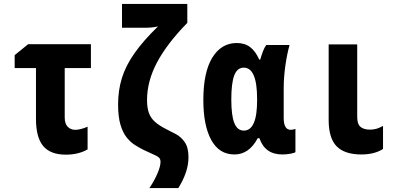

<svg xmlns="http://www.w3.org/2000/svg" viewBox="-20 -780 2040 982"><path d="M317 11Q238 11 201 -33Q164 -77 164 -172V-432H55V-498L124 -554H445V-432H311V-179Q311 -148 326 -132Q341 -116 365 -116Q391 -116 428 -132V-16Q406 -3 378 4Q350 11 317 11Z M744 182Q768 147 784.5 109Q801 71 801 48Q801 33 792.5 25.5Q784 18 765 10Q746 2 715 -13Q693 -24 670 -38.5Q647 -53 627.5 -77.5Q608 -102 596 -142.5Q584 -183 584 -246Q584 -318 603.5 -381Q623 -444 668 -508Q713 -572 788 -645Q772 -641 754.5 -639.5Q737 -638 717 -638H604V-760H938V-663Q835 -558 783.5 -461.5Q732 -365 732 -268Q732 -229 741.5 -202.5Q751 -176 773 -156.5Q795 -137 833 -118Q856 -107 881.5 -93Q907 -79 925.5 -52Q944 -25 944 24Q944 63 930.5 102.5Q917 142 892 182Z M1179 10Q1101 10 1060.5 -64Q1020 -138 1020 -268Q1020 -411 1066 -485.5Q1112 -560 1191 -560Q1232 -560 1259.5 -539Q1287 -518 1306 -475H1311Q1318 -500 1325.5 -519Q1333 -538 1342 -550H1461Q1448 -504 1439.5 -444Q1431 -384 1431 -329V-177Q1431 -116 1467 -116Q1479 -116 1491 -121V-2Q1487 2 1467 6Q1447 10 1424 10Q1335 10 1307 -73H1298Q1254 10 1179 10ZM1227 -112Q1295 -112 1295 -267V-273Q1295 -434 1227 -434Q1193 -434 1178 -394Q1163 -354 1163 -272Q1163 -189 1178.5 -150.5Q1194 -112 1227 -112Z M1828 10Q1743 10 1702 -31.5Q1661 -73 1661 -166V-553H1807V-182Q1807 -145 1824 -131Q1841 -117 1872 -117Q1892 -117 1907.5 -122Q1923 -127 1939 -136V-18Q1895 10 1828 10Z"/></svg>

Font: Noto Sans Mono ExtraCondensed Black
Style: Regular
Weight: 900
Width: 2
Designer: Monotype Design Team
Foundry: Monotype Imaging Inc.
Version: Version 2.014